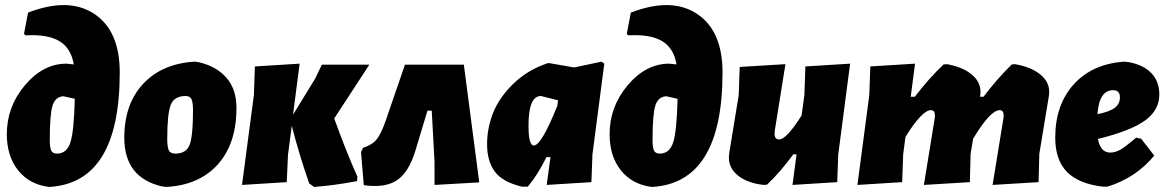

<svg xmlns="http://www.w3.org/2000/svg" viewBox="-20 -728 4610 760"><path d="M174 12Q96 2 51.5 -54Q7 -110 7 -197Q7 -306 79 -391Q151 -476 243 -476Q254 -475 272 -473Q261 -538 214.5 -565.5Q168 -593 81 -588L75 -594L91 -678Q251 -740 352.5 -673.5Q454 -607 454 -441Q454 -3 174 12ZM177 -174Q177 -143 183 -131.5Q189 -120 206 -120Q244 -120 258.5 -164Q273 -208 276 -337L231 -347Q199 -345 188 -310Q177 -275 177 -174Z M750 -484 766 -482Q836 -466 876 -420.5Q916 -375 916 -301Q916 -159 842 -77Q768 5 638 12L622 10Q472 -24 472 -183Q472 -316 546.5 -396Q621 -476 750 -484ZM715 -348Q669 -348 655.5 -312Q642 -276 642 -179Q642 -145 648.5 -132.5Q655 -120 674 -120Q718 -120 731 -156Q744 -192 744 -290Q744 -323 738 -335.5Q732 -348 715 -348Z M938 4 985 -352 989 -465 1166 -476 1140 -274 1227 -416 1254 -472H1442L1303 -259Q1349 -131 1395 -28L1393 -11Q1303 6 1223 12L1204 -2Q1164 -116 1135 -230L1120 -116L1115 -7Z M1583 -472H1816L1877 -6L1700 4V-87L1689 -290H1672L1625 -134Q1599 -47 1552 -15Q1505 17 1420 5L1409 -126L1417 -143Q1453 -154 1471.5 -177Q1490 -200 1509 -257Z M2148 -478H2155L2253 -461L2361 -484L2372 -476L2325 -116L2321 -7L2144 4L2159 -106H2143Q2108 -35 2069 11H2046Q1968 -8 1938 -49.5Q1908 -91 1908 -157Q1908 -221 1932 -281.5Q1956 -342 2012 -396.5Q2068 -451 2148 -478ZM2072 -231Q2072 -152 2093 -152Q2123 -152 2186 -309L2189 -331L2121 -348Q2072 -348 2072 -231Z M2560 12Q2482 2 2437.5 -54Q2393 -110 2393 -197Q2393 -306 2465 -391Q2537 -476 2629 -476Q2640 -475 2658 -473Q2647 -538 2600.5 -565.5Q2554 -593 2467 -588L2461 -594L2477 -678Q2637 -740 2738.5 -673.5Q2840 -607 2840 -441Q2840 -3 2560 12ZM2563 -174Q2563 -143 2569 -131.5Q2575 -120 2592 -120Q2630 -120 2644.5 -164Q2659 -208 2662 -337L2617 -347Q2585 -345 2574 -310Q2563 -275 2563 -174Z M3089 -474 3047 -212 3046 -199Q3046 -176 3064 -176Q3093 -176 3153 -271L3164 -352L3168 -465L3345 -476L3298 -116L3294 -7L3117 4L3133 -117H3120Q3069 -47 3016 3L3003 4Q2939 -3 2902 -32.5Q2865 -62 2865 -105L2867 -125L2904 -351L2908 -463Z M3602 -476 3585 -345H3601Q3658 -419 3715 -473L3728 -474Q3790 -463 3826 -433.5Q3862 -404 3861 -363L3860 -349L3859 -345H3873Q3926 -415 3985 -473L3998 -474Q4061 -463 4097.5 -433.5Q4134 -404 4133 -363L4132 -349L4094 -119L4091 -7L3909 4L3952 -260L3953 -270Q3953 -292 3937 -292Q3900 -292 3832 -179L3822 -119L3819 -7L3637 4L3680 -260L3681 -270Q3681 -292 3665 -292Q3630 -292 3564 -186L3555 -116L3551 -7L3374 4L3421 -352L3425 -465Z M4549 -112Q4475 -23 4363 11H4347Q4250 0 4203.5 -47.5Q4157 -95 4157 -183Q4157 -314 4231 -395Q4305 -476 4432 -484L4448 -482Q4507 -471 4538 -438Q4569 -405 4569 -354Q4569 -292 4512.5 -251Q4456 -210 4326 -178Q4336 -124 4375 -124Q4395 -124 4415.5 -136Q4436 -148 4477 -183L4497 -179ZM4386 -371Q4331 -371 4324 -276Q4373 -286 4393 -301.5Q4413 -317 4413 -343Q4413 -371 4386 -371Z"/></svg>

Font: Alegreya Sans Black
Style: Italic
Weight: 900
Italic angle: -7°
Designer: Juan Pablo del Peral
Foundry: Huerta Tipografica
Version: Version 2.007